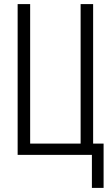

<svg xmlns="http://www.w3.org/2000/svg" viewBox="-20 -755 540 936"><path d="M485 161H428V0H66V-735H127V-55H373V-735H434V-55H485Z"/></svg>

Font: Iosevka Fixed SS04 Light
Style: Regular
Weight: 300
Monospace: yes
Designer: Belleve Invis
Foundry: Belleve Invis
Version: Version 32.5.0